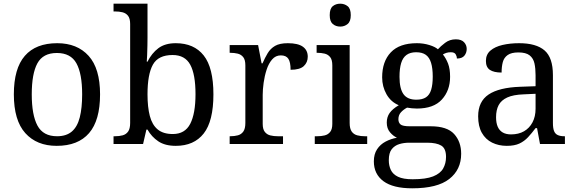

<svg xmlns="http://www.w3.org/2000/svg" viewBox="-20 -780 3123 1040"><path d="M287 10Q179 10 117 -59Q55 -128 55 -269Q55 -409 114.5 -477.5Q174 -546 290 -546Q398 -546 460 -477.5Q522 -409 522 -269Q522 -128 462.5 -59Q403 10 287 10ZM289 -42Q339 -42 369 -67.5Q399 -93 412 -144Q425 -195 425 -269Q425 -381 394 -437Q363 -493 288 -493Q213 -493 182.5 -437Q152 -381 152 -269Q152 -157 183 -99.5Q214 -42 289 -42Z M932 10Q874 10 837.5 -14.5Q801 -39 779 -78H773L755 0H595V-42H603Q626 -42 644.5 -47Q663 -52 674 -67.5Q685 -83 685 -114V-650Q685 -680 673.5 -694.5Q662 -709 643.5 -713.5Q625 -718 603 -718H595V-760H779V-576Q779 -559 778.5 -532.5Q778 -506 777 -481.5Q776 -457 775 -446H779Q802 -492 838 -519Q874 -546 932 -546Q1031 -546 1083.5 -479.5Q1136 -413 1136 -269Q1136 -124 1083.5 -57Q1031 10 932 10ZM916 -54Q982 -54 1010.5 -109.5Q1039 -165 1039 -270Q1039 -377 1010.5 -429.5Q982 -482 915 -482Q837 -482 808 -429.5Q779 -377 779 -269Q779 -200 791.5 -152Q804 -104 834 -79Q864 -54 916 -54Z M1224 0V-42H1227Q1250 -42 1268.5 -47Q1287 -52 1298 -67.5Q1309 -83 1309 -114V-426Q1309 -456 1297.5 -470.5Q1286 -485 1267.5 -489.5Q1249 -494 1227 -494H1224V-536H1378L1397 -437H1402Q1415 -467 1430 -492Q1445 -517 1470 -531.5Q1495 -546 1539 -546Q1594 -546 1620.5 -527Q1647 -508 1647 -473Q1647 -442 1625.5 -422Q1604 -402 1554 -402Q1554 -443 1542 -461.5Q1530 -480 1501 -480Q1473 -480 1454 -458Q1435 -436 1424 -402Q1413 -368 1408 -331.5Q1403 -295 1403 -266V-109Q1403 -80 1414.5 -65.5Q1426 -51 1444.5 -46.5Q1463 -42 1485 -42H1513V0Z M1685 0V-42H1698Q1720 -42 1738.5 -46.5Q1757 -51 1768.5 -65.5Q1780 -80 1780 -109V-426Q1780 -456 1768.5 -470.5Q1757 -485 1738.5 -489.5Q1720 -494 1698 -494H1695V-536H1874V-114Q1874 -83 1885 -67.5Q1896 -52 1915 -47Q1934 -42 1956 -42H1969V0ZM1823 -636Q1799 -636 1782.5 -650Q1766 -664 1766 -698Q1766 -733 1782.5 -746.5Q1799 -760 1823 -760Q1846 -760 1863 -746.5Q1880 -733 1880 -698Q1880 -664 1863 -650Q1846 -636 1823 -636Z M2213 240Q2109 240 2057 201.5Q2005 163 2005 94Q2005 55 2022.5 28.5Q2040 2 2068.5 -13Q2097 -28 2130 -34Q2110 -43 2092.5 -63.5Q2075 -84 2075 -116Q2075 -146 2090.5 -168Q2106 -190 2140 -210Q2097 -228 2073.5 -269.5Q2050 -311 2050 -361Q2050 -447 2097 -496.5Q2144 -546 2238 -546Q2274 -546 2306 -536Q2338 -526 2352 -513Q2366 -529 2391 -548Q2416 -567 2449 -567Q2479 -567 2493.5 -551.5Q2508 -536 2508 -515Q2508 -494 2495.5 -478.5Q2483 -463 2455 -463Q2455 -474 2448.5 -485.5Q2442 -497 2422 -497Q2409 -497 2399 -494Q2389 -491 2379 -485Q2396 -464 2407 -435.5Q2418 -407 2418 -364Q2418 -290 2373.5 -241Q2329 -192 2238 -192Q2226 -192 2210.5 -193.5Q2195 -195 2185 -197Q2166 -187 2152 -172Q2138 -157 2138 -134Q2138 -116 2149.5 -106Q2161 -96 2200 -96H2313Q2402 -96 2440 -54Q2478 -12 2478 53Q2478 139 2413.5 189.5Q2349 240 2213 240ZM2215 191Q2287 191 2326 175.5Q2365 160 2380.5 132.5Q2396 105 2396 70Q2396 24 2370 8.5Q2344 -7 2294 -7H2196Q2168 -7 2143 0.5Q2118 8 2102 28Q2086 48 2086 88Q2086 117 2097 140.5Q2108 164 2136 177.5Q2164 191 2215 191ZM2235 -240Q2268 -240 2287.5 -253Q2307 -266 2315.5 -294Q2324 -322 2324 -365Q2324 -410 2315 -439.5Q2306 -469 2286.5 -483Q2267 -497 2234 -497Q2202 -497 2182 -482.5Q2162 -468 2153 -438.5Q2144 -409 2144 -364Q2144 -300 2165.5 -270Q2187 -240 2235 -240Z M2725 10Q2681 10 2645.5 -7.5Q2610 -25 2590 -60.5Q2570 -96 2570 -150Q2570 -230 2626.5 -268Q2683 -306 2798 -310L2881 -313V-373Q2881 -409 2875 -436.5Q2869 -464 2849 -480Q2829 -496 2788 -496Q2750 -496 2730 -482Q2710 -468 2703.5 -443.5Q2697 -419 2697 -387Q2655 -387 2633.5 -401.5Q2612 -416 2612 -450Q2612 -485 2636.5 -506Q2661 -527 2702 -536.5Q2743 -546 2792 -546Q2884 -546 2929.5 -507Q2975 -468 2975 -373V-114Q2975 -86 2981 -70.5Q2987 -55 3001 -48.5Q3015 -42 3037 -42H3040V0H2905L2889 -86H2881Q2860 -58 2840 -36.5Q2820 -15 2793.5 -2.5Q2767 10 2725 10ZM2748 -52Q2789 -52 2818.5 -69Q2848 -86 2864.5 -117.5Q2881 -149 2881 -191V-272L2817 -269Q2760 -267 2727.5 -252Q2695 -237 2681 -210.5Q2667 -184 2667 -145Q2667 -114 2676 -93.5Q2685 -73 2703 -62.5Q2721 -52 2748 -52Z"/></svg>

Font: Noto Rashi Hebrew
Style: Regular
Weight: 400
Version: Version 1.006